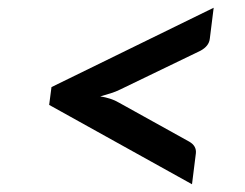

<svg xmlns="http://www.w3.org/2000/svg" viewBox="-20 -585 634 496"><path d="M107 -314 113 -360 532 -565 522 -485Q520 -466 498 -454L291 -354Q279 -348 266 -344Q253 -340 239 -336Q252 -334 264.5 -330Q277 -326 287 -320L469 -219Q488 -208 486 -189L476 -109Z"/></svg>

Font: Aleo SemiBold
Style: Italic
Weight: 600
Italic angle: -7°
Designer: Alessio Laiso
Foundry: Alessio Laiso
Version: Version 2.001;gftools[0.9.29]